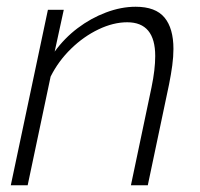

<svg xmlns="http://www.w3.org/2000/svg" viewBox="-20 -549 592 569"><path d="M122 -520H169L142 -396Q171 -436 210 -465.5Q249 -495 294 -512Q339 -529 382 -529Q441 -529 467.5 -497Q494 -465 494 -404Q494 -381 490.5 -355Q487 -329 481 -299L418 0H368L429 -290Q440 -343 440 -383Q440 -483 357 -483Q316 -483 272 -462Q228 -441 190.5 -404.5Q153 -368 130 -322L62 0H12Z"/></svg>

Font: Raleway Light
Style: Italic
Weight: 300
Italic angle: -12°
Designer: Matt McInerney, Pablo Impallari, Rodrigo Fuenzalida
Foundry: Matt McInerney, Pablo Impallari, Rodrigo Fuenzalida
Version: Version 4.026